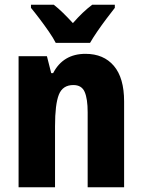

<svg xmlns="http://www.w3.org/2000/svg" viewBox="-20 -786 597 806"><path d="M339 -560Q415 -560 458 -509.5Q501 -459 501 -360V0H348V-315Q348 -371 335.5 -400Q323 -429 288 -429Q243 -429 227 -388.5Q211 -348 211 -256V0H58V-550H177L195 -479H203Q245 -560 339 -560ZM214 -606Q204 -626 185 -653.5Q166 -681 145.5 -708Q125 -735 110 -753V-766H206Q225 -751 244.5 -732Q264 -713 286 -689Q308 -714 327.5 -732.5Q347 -751 367 -766H462V-753Q447 -734 427 -707.5Q407 -681 388.5 -654Q370 -627 358 -606Z"/></svg>

Font: Noto Sans Lao UI Cond ExtBd
Style: Regular
Weight: 800
Width: 3
Designer: Monotype Design Team
Foundry: Monotype Imaging Inc.
Version: Version 2.000; ttfautohint (v1.8.4.7-5d5b)